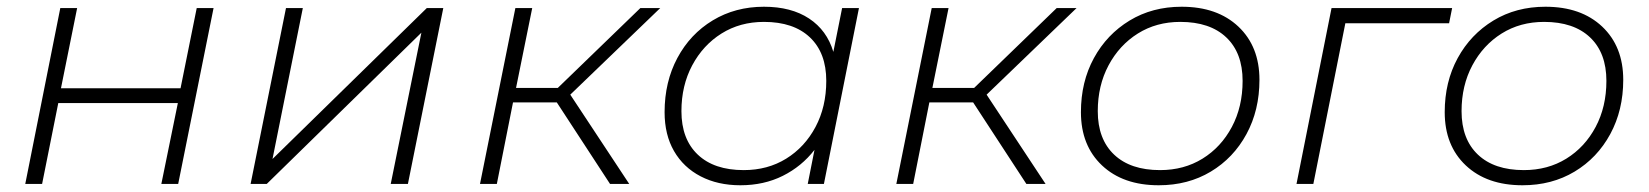

<svg xmlns="http://www.w3.org/2000/svg" viewBox="-20 -546 4894 570"><path d="M55 0 159 -522H209L161 -284H516L564 -522H614L509 0H459L508 -240H153L105 0Z M724 0 829 -522H879L789 -74L1247 -522H1296L1191 0H1140L1231 -449L772 0Z M1791 0 1633 -242H1503L1455 0H1405L1510 -522H1560L1512 -285H1636L1881 -522H1940L1673 -265L1848 0Z M2178 4Q2111 4 2060 -22.5Q2009 -49 1981 -97.5Q1953 -146 1953 -213Q1953 -303 1991 -374Q2029 -445 2096 -485.5Q2163 -526 2248 -526Q2329 -526 2382 -491Q2435 -456 2454 -392L2480 -522H2530L2426 0H2378L2398 -101Q2360 -52 2304 -24Q2248 4 2178 4ZM2188 -41Q2259 -41 2314 -75Q2369 -109 2401 -169Q2433 -229 2433 -306Q2433 -389 2384.5 -435Q2336 -481 2248 -481Q2177 -481 2122 -446.5Q2067 -412 2035 -352Q2003 -292 2003 -216Q2003 -133 2051.5 -87Q2100 -41 2188 -41Z M3027 0 2869 -242H2739L2691 0H2641L2746 -522H2796L2748 -285H2872L3117 -522H3176L2909 -265L3084 0Z M3420 4Q3314 4 3251.5 -55Q3189 -114 3189 -213Q3189 -303 3227.5 -373.5Q3266 -444 3333.5 -485Q3401 -526 3488 -526Q3594 -526 3656.5 -467Q3719 -408 3719 -309Q3719 -219 3680.5 -148Q3642 -77 3574.5 -36.5Q3507 4 3420 4ZM3424 -41Q3495 -41 3550 -75Q3605 -109 3637 -169Q3669 -229 3669 -306Q3669 -389 3620.5 -435Q3572 -481 3484 -481Q3413 -481 3358 -446.5Q3303 -412 3271 -352Q3239 -292 3239 -216Q3239 -133 3287.5 -87Q3336 -41 3424 -41Z M3829 0 3933 -522H4291L4282 -477H3974L3879 0Z M4500 4Q4394 4 4331.5 -55Q4269 -114 4269 -213Q4269 -303 4307.5 -373.5Q4346 -444 4413.5 -485Q4481 -526 4568 -526Q4674 -526 4736.5 -467Q4799 -408 4799 -309Q4799 -219 4760.5 -148Q4722 -77 4654.5 -36.5Q4587 4 4500 4ZM4504 -41Q4575 -41 4630 -75Q4685 -109 4717 -169Q4749 -229 4749 -306Q4749 -389 4700.5 -435Q4652 -481 4564 -481Q4493 -481 4438 -446.5Q4383 -412 4351 -352Q4319 -292 4319 -216Q4319 -133 4367.5 -87Q4416 -41 4504 -41Z"/></svg>

Font: Montserrat Light
Style: Italic
Weight: 300
Italic angle: -11.3°
Designer: Julieta Ulanovsky
Foundry: Julieta Ulanovsky
Version: Version 9.000; ttfautohint (v1.8.4.7-5d5b)